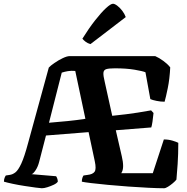

<svg xmlns="http://www.w3.org/2000/svg" viewBox="-20 -1003 996 1023"><path d="M203 0Q196 0 170.5 -3.5Q145 -7 112 -12Q79 -17 48.5 -23.5Q18 -30 1 -35Q1 -47 4.5 -55.5Q8 -64 11 -68L31 -71Q47 -73 62 -84.5Q77 -96 93.5 -131.5Q110 -167 130 -242L240 -643Q249 -653 270 -667.5Q291 -682 314 -693Q337 -704 351 -704H807Q828 -695 851 -678Q874 -661 887 -644Q884 -583 874 -534Q864 -485 857 -461Q836 -461 814 -465.5Q792 -470 781 -475L755 -618Q741 -624 697.5 -631.5Q654 -639 592 -639Q560 -639 546 -634.5Q532 -630 531 -614.5Q530 -599 538 -567L578 -386Q657 -394 714 -403Q771 -412 785 -415L798 -401Q796 -378 792.5 -355Q789 -332 786 -324L597 -309L629 -170Q636 -141 636 -118Q636 -95 626 -80H794L853 -260Q878 -260 899.5 -253.5Q921 -247 930 -242Q930 -182 926.5 -129Q923 -76 920 -46Q914 -38 901 -27Q888 -16 875 -8Q862 0 854 0Q822 0 771.5 -2.5Q721 -5 664.5 -9Q608 -13 555.5 -18Q503 -23 465.5 -27.5Q428 -32 416 -35Q416 -47 419 -55.5Q422 -64 425 -68L446 -71Q474 -74 484 -88Q494 -102 485 -144L452 -299L225 -281L189 -142Q182 -114 169 -95Q156 -76 148 -75L279 -64Q282 -60 285 -52Q288 -44 288 -35Q282 -26 266 -18.5Q250 -11 232.5 -5.5Q215 0 203 0ZM241 -349Q299 -354 341 -358Q383 -362 435 -370L381 -625Q360 -627 342 -624Q324 -621 309 -616ZM462 -768Q447 -772 435.5 -781Q424 -790 419 -797Q454 -853 487 -895Q520 -937 545 -960Q570 -983 582 -983Q591 -983 605 -972.5Q619 -962 631.5 -945.5Q644 -929 650 -912Z"/></svg>

Font: Texturina 72pt ExtraBold
Style: Regular
Weight: 800
Designer: Guillermo Torres Carreño
Foundry: Omnibus-Type
Version: Version 1.002; ttfautohint (v1.8.3)